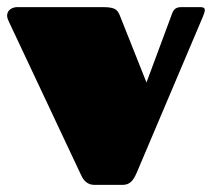

<svg xmlns="http://www.w3.org/2000/svg" viewBox="-20 -520 597 540"><path d="M316 -479C309 -495 300 -500 267 -500H29C16 -500 0 -493 0 -476C0 -471 2 -465 5 -459L206 -32C212 -19 220 0 247 0H324C345 0 354 -11 364 -33L551 -474C554 -482 556 -487 556 -492C556 -498 552 -500 542 -500H490C469 -500 466 -488 460 -471L392 -288Z"/></svg>

Font: Fascinate
Style: Regular
Weight: 900
Designer: Astigmatic (AOETI)
Foundry: Astigmatic (AOETI)
Version: Version 1.000